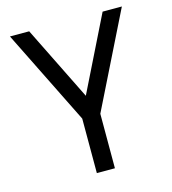

<svg xmlns="http://www.w3.org/2000/svg" viewBox="-109 -816 808 904"><g transform="rotate(-15 295.5 -363.5)"><path d="M116.5 -727.3 295.5 -365.1 474.4 -727.3H568.2L339.5 -265.6V0H251.4V-265.6L22.7 -727.3Z"/></g></svg>

Font: Inter UI
Style: Regular
Weight: 400
Designer: Rasmus Andersson
Foundry: rsms
Version: Version 2.2